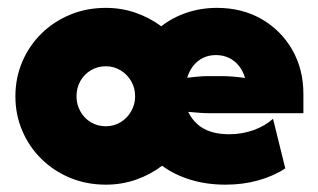

<svg xmlns="http://www.w3.org/2000/svg" viewBox="-20 -467 827 500"><path d="M255.6 13.9Q205.6 13.9 162.8 -3.8Q120.1 -21.5 88.2 -52.8Q56.2 -84 38.2 -126Q20.1 -168.1 20.1 -216Q20.1 -264.6 38.2 -306.6Q56.2 -348.6 88.2 -379.9Q120.1 -411.1 162.8 -428.8Q205.6 -446.5 255.6 -446.5Q296.5 -446.5 333.3 -433.7Q370.1 -420.8 400 -398.6Q429.2 -421.5 466.3 -434Q503.5 -446.5 545.1 -446.5Q610.4 -446.5 661.1 -417.4Q711.8 -388.2 741 -337.5Q770.1 -286.8 770.1 -222.2V-172.2H524.3Q512.5 -172.2 499 -173.3Q485.4 -174.3 470.1 -175.7Q479.2 -156.9 493.8 -143.8Q508.3 -130.6 529.2 -124Q550 -117.4 576.4 -117.4Q610.4 -117.4 640.3 -128.1Q670.1 -138.9 691 -157.6L722.9 -28.5Q692.4 -8.3 652.4 2.8Q612.5 13.9 567.4 13.9Q518.1 13.9 476 1Q434 -11.8 402.1 -35.4Q372.2 -12.5 334.7 0.7Q297.2 13.9 255.6 13.9ZM255.6 -138.2Q276.4 -138.2 293.8 -148.6Q311.1 -159 321.5 -177.1Q331.9 -195.1 331.9 -216Q331.9 -238.2 321.5 -255.9Q311.1 -273.6 293.8 -284Q276.4 -294.4 255.6 -294.4Q234 -294.4 216.7 -284Q199.3 -273.6 189.2 -255.9Q179.2 -238.2 179.2 -216Q179.2 -195.1 189.2 -177.1Q199.3 -159 216.7 -148.6Q234 -138.2 255.6 -138.2ZM467.4 -264.6Q481.2 -266 494.8 -267.4Q508.3 -268.8 520.1 -268.8H558.3Q571.5 -268.8 588.2 -267.4Q604.9 -266 618.1 -263.9Q612.5 -283.3 601.4 -296.5Q590.3 -309.7 575.3 -316.7Q560.4 -323.6 542.4 -323.6Q524.3 -323.6 509.7 -316.7Q495.1 -309.7 484.4 -296.9Q473.6 -284 467.4 -264.6Z"/></svg>

Font: Afacad Flux Black
Style: Regular
Weight: 900
Designer: Kristian Moeller
Foundry: Dicotype
Version: Version 1.100